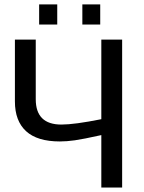

<svg xmlns="http://www.w3.org/2000/svg" viewBox="-20 -835 640 855"><path d="M431.2 -233.4Q349.6 -215.3 313.2 -210.2Q276.9 -205.1 246.6 -205.1Q146 -205.1 96.2 -250.7Q46.4 -296.4 46.4 -383.3V-658.7H139.2V-393.1Q139.2 -280.3 253.4 -280.3Q311.5 -280.3 431.2 -304.2V-658.7H523.9V0H431.2ZM346.7 -725.6V-815.4H426.3V-725.6ZM154.3 -725.6V-815.4H234.9V-725.6Z"/></svg>

Font: Cousine
Style: Regular
Weight: 400
Monospace: yes
Designer: Steve Matteson
Foundry: Ascender Corporation
Version: Version 1.20